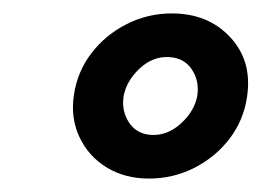

<svg xmlns="http://www.w3.org/2000/svg" viewBox="-20 -740 390 286"><path d="M90 -598Q85 -564 98.5 -535.5Q112 -507 139 -490.5Q166 -474 202 -474Q238 -474 269.5 -490Q301 -506 322 -533.5Q343 -561 348 -596Q356 -649 323 -684.5Q290 -720 236 -720Q200 -720 168.5 -704Q137 -688 116 -660.5Q95 -633 90 -598ZM164 -596Q168 -619 187.5 -637.5Q207 -656 231 -655Q254 -654 265.5 -637Q277 -620 274 -598Q270 -575 250 -556.5Q230 -538 206 -539Q184 -540 172.5 -557Q161 -574 164 -596Z"/></svg>

Font: Jost* 700 Bold Italic
Style: Bold Italic
Weight: 700
Italic angle: -10°
Version: Version 3.200; ttfautohint (v0.97) -l 8 -r 50 -G 200 -x 14 -